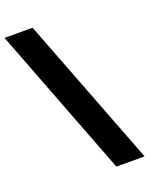

<svg xmlns="http://www.w3.org/2000/svg" viewBox="-171 -896 889 1100"><g transform="rotate(-20 274.0 -346.0)"><path d="M344 110 -6 -802H165L516 110Z"/></g></svg>

Font: Literata Black
Style: Regular
Weight: 900
Designer: Latin by Veronika Burian and Jose Scaglione. Greek by Irene Vlachou. Cyrillic by Vera Evstafieva.
Foundry: TypeTogether
Version: Version 3.103;gftools[0.9.29]